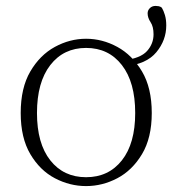

<svg xmlns="http://www.w3.org/2000/svg" viewBox="-20 -616 582 649"><path d="M271 13Q216 13 165.5 -13.5Q115 -40 82.5 -95Q50 -150 50 -234Q50 -319 82.5 -374.5Q115 -430 165.5 -457.5Q216 -485 271 -485Q326 -485 376.5 -457.5Q427 -430 460 -374.5Q493 -319 493 -234Q493 -150 460 -95Q427 -40 376.5 -13.5Q326 13 271 13ZM271 -17Q347 -17 392 -74Q437 -131 437 -234Q437 -338 392 -396Q347 -454 271 -454Q195 -454 150 -396Q105 -338 105 -234Q105 -131 150 -74Q195 -17 271 -17ZM403 -392 399 -412Q455 -419 477 -443.5Q499 -468 499 -500Q499 -526 489 -541Q479 -556 479 -571Q479 -581 486.5 -588.5Q494 -596 506 -596Q511 -596 516.5 -595Q522 -594 527 -590Q533 -580 537.5 -565Q542 -550 542 -530Q542 -480 508.5 -439.5Q475 -399 403 -392Z"/></svg>

Font: Source Serif Pro Light
Style: Regular
Weight: 300
Designer: Frank Grießhammer
Foundry: Adobe Systems Incorporated
Version: Version 3.001;hotconv 1.0.111;makeotfexe 2.5.65597